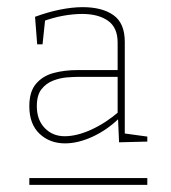

<svg xmlns="http://www.w3.org/2000/svg" viewBox="-20 -718 477 537"><path d="M329 -335 319 -346 392 -336V-322L313 -320L310 -389L313 -387Q279 -354 238.5 -335.5Q198 -317 162 -317Q119 -317 90.5 -344Q62 -371 62 -421Q62 -462 81 -484Q100 -506 130.5 -514Q161 -522 196 -522H314L309 -517V-599Q309 -641 282 -660Q255 -679 210 -679Q185 -679 157 -674Q129 -669 99 -658L107 -670L99 -594H84L78 -671Q113 -684 147.5 -691Q182 -698 211 -698Q266 -698 297.5 -675.5Q329 -653 329 -601ZM83 -421Q83 -383 105 -360Q127 -337 161 -337Q195 -337 235.5 -355.5Q276 -374 313 -406L309 -392V-511L314 -503H198Q186 -503 167 -501.5Q148 -500 128.5 -492.5Q109 -485 96 -468.5Q83 -452 83 -421ZM62 -201V-220H392V-201Z"/></svg>

Font: Bitter Thin
Style: Regular
Weight: 100
Designer: Sol Matas, and Bitter project Authors
Foundry: Sol Matas
Version: Version 2.002